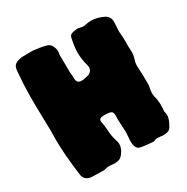

<svg xmlns="http://www.w3.org/2000/svg" viewBox="-195 -1021 1186 1218"><g transform="rotate(-30 398.5 -412.5)"><path d="M581.5 29.3Q574.2 29.3 566.9 27.8Q525.9 25.4 492.7 18.6Q458.5 13.2 457.5 -43Q457.5 -60.5 459.5 -78.6Q461.4 -96.7 461.4 -114.3Q460.9 -131.3 457 -207L458 -234.4Q458 -254.4 449 -263.7Q439.9 -272.9 390.6 -272.9Q357.9 -272.9 357.9 -250Q365.7 -210 367.2 -180.7Q368.7 -135.3 383.3 -91.8Q387.7 -79.1 387.7 -66.4Q387.7 -36.1 362.8 -2.9Q347.2 17.1 331.1 21.2Q314.9 25.4 303.2 25.4Q292.5 25.4 266.1 22.9L257.3 22.5Q246.6 22.5 235.8 25.9Q229 28.8 222.7 28.8L171.4 28.3Q151.4 28.3 131.3 26.9Q79.1 22.5 73.2 -25.9Q52.2 -188.5 52.2 -294.4L53.2 -356.9Q52.7 -413.6 50.8 -469.7Q48.8 -540 48.8 -609.9Q49.8 -701.7 58.1 -793.5Q61 -824.7 77.4 -836.4Q93.8 -848.1 126 -853Q132.8 -854 207.5 -854Q261.2 -848.6 299.8 -838.4Q325.2 -832 335.4 -810.3Q345.7 -788.6 345.7 -771Q345.7 -762.7 343.8 -754.4Q341.8 -746.1 341.8 -737.8Q341.8 -732.4 342.5 -726.3Q343.3 -720.2 343.3 -662.1Q343.3 -624 343.5 -615.7Q343.8 -607.4 345.5 -599.4Q347.2 -591.3 347.2 -582L346.7 -571.3Q346.7 -533.7 382.3 -533.7Q405.3 -533.7 439 -544.9Q464.8 -558.6 464.8 -584Q464.8 -591.8 462.4 -601.1Q447.8 -650.9 447.8 -703.1Q449.2 -750 460 -796.4Q462.9 -817.9 476.1 -824.2Q487.3 -829.1 500.5 -830.6L521 -833.5Q529.8 -833.5 539.6 -830.6Q552.7 -827.1 564.9 -826.7Q572.3 -826.7 579.6 -828.6Q601.1 -834 622.6 -834Q667 -834 716.8 -809.1Q745.6 -792 746.1 -756.8Q746.1 -738.3 744.4 -720.5Q742.7 -702.6 742.7 -685.5Q742.7 -674.8 744.1 -665.5Q746.6 -644.5 746.6 -608.9L746.1 -589.4Q746.1 -578.6 746.6 -568.4Q748 -553.2 748 -537.6Q748 -504.4 737.8 -476.6Q732.4 -460 732.4 -441.4Q732.4 -420.4 734.9 -380.9Q736.3 -349.1 736.3 -301.8Q735.8 -290.5 732.9 -279.3Q728 -262.2 728 -240.7Q728 -227.1 731.4 -213.4Q739.7 -182.6 739.7 -151.4Q739.7 -123 738.3 -112.8Q737.3 -108.9 737.3 -105.5Q737.3 -102.5 737.8 -100.1Q742.2 -85.9 742.2 -72.3Q742.2 -45.4 716.3 -1Q705.1 17.1 689.7 21Q674.3 24.9 660.2 24.9Q647.9 24.9 636.2 22.9Q624.5 21 613.3 21Q601.6 21.5 590.3 27.3Q586.4 29.3 581.5 29.3Z"/></g></svg>

Font: Kaph
Style: Regular
Weight: 400
Designer: GGBotNet
Foundry: f0n7.com
Version: 1.10